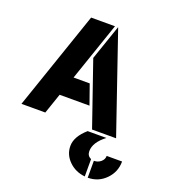

<svg xmlns="http://www.w3.org/2000/svg" viewBox="-138 -626 850 961"><g transform="rotate(20 287.0 -145.5)"><path d="M360 15H460Q402 59 402 106Q402 131 424 141V233Q373 228 338.5 194Q304 160 304 114Q304 64 360 15ZM166 -108 129 0H2L182 -525H309L202 -213H288L325 -108ZM325 -525H326L506 0H378L261 -339ZM440 144Q461 144 476.5 131Q492 118 492 99H574Q574 155 535 194.5Q496 234 440 234Z"/></g></svg>

Font: BroshK
Style: Medium
Weight: 500
Designer: gluk
Foundry: gluk
Version: Version 0.60